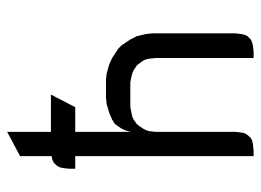

<svg xmlns="http://www.w3.org/2000/svg" viewBox="-116 -612 728 536"><g transform="rotate(-90 248.0 -344.0)"><path d="M44.9 -498V-515.1L46.9 -532.2L48.8 -541L53.2 -548.8L62 -558.1L70.8 -562L80.1 -564V-651.9L147.9 -688V-565.9H252L216.8 -498H147.9V-344.2L152.8 -359.9L157.2 -369.1L166 -381.8L169.9 -387.2L182.1 -395L200.2 -402.8L225.1 -410.2L243.2 -412.1H294.9L311 -410.2L336.9 -402.8L354 -395L379.9 -377.9L389.2 -369.1L405.8 -344.2L415 -326.2L420.9 -300.8L422.9 -283.2V-50.8L420.9 -34.2L418.9 -24.9L415 -17.1L405.8 -7.8L397 -3.9L389.2 -2L372.1 0H354V-273.9L352.1 -292L350.1 -300.8L346.2 -309.1L336.9 -321.8L333 -326.2L319.8 -335L311 -338.9L303.2 -340.8L286.1 -344.2H216.8L200.2 -340.8L190.9 -338.9L182.1 -335L169.9 -326.2L166 -321.8L157.2 -309.1L152.8 -300.8L149.9 -292L147.9 -273.9V-50.8L146 -34.2L144 -24.9L139.2 -17.1L130.9 -7.8L123 -3.9L113.8 -2L96.2 0H80.1V-498Z"/></g></svg>

Font: Petahja
Style: Regular
Weight: 400
Designer: T. Christopher White
Version: Version 1.1